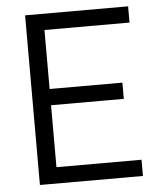

<svg xmlns="http://www.w3.org/2000/svg" viewBox="-51 -734 648 778"><g transform="rotate(-5 273.5 -345.0)"><path d="M153 -624V-384H449V-318H153V-66H499V0H80V-690H499V-624Z"/></g></svg>

Font: D-DIN
Style: Regular
Weight: 400
Designer: Charles Nix
Foundry: Datto Inc.
Version: Version 1.00